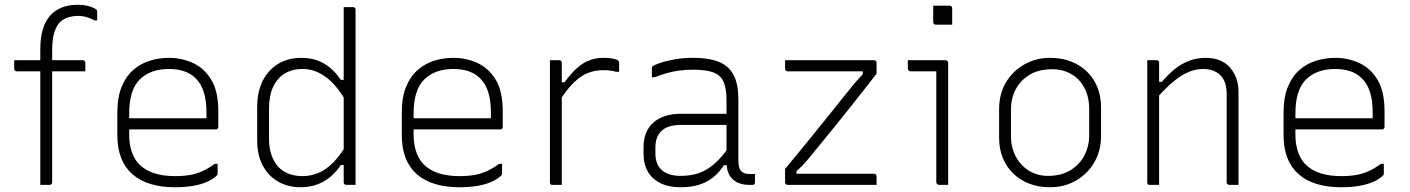

<svg xmlns="http://www.w3.org/2000/svg" viewBox="-20 -780 5950 810"><path d="M40 -526H329Q332 -526 334.5 -524.5Q337 -523 338.5 -520.5Q340 -518 340 -515Q340 -505 340 -497Q340 -489 340 -479H51Q48 -479 45.5 -480.5Q43 -482 41.5 -484.5Q40 -487 40 -490Q40 -500 40 -508Q40 -516 40 -526ZM200 -11Q200 -6 197 -3Q194 0 189 0Q179 0 169.5 0Q160 0 150 0Q150 -25 150 -49.5Q150 -74 150 -99Q150 -170 150 -227Q150 -284 150 -336.5Q150 -389 150 -446Q150 -503 150 -573Q150 -620 160.5 -655.5Q171 -691 191.5 -714Q212 -737 241.5 -748.5Q271 -760 308 -760Q328 -760 344.5 -756.5Q361 -753 372 -748Q383 -743 387 -739Q389 -738 389.5 -736Q390 -734 390 -731Q390 -722 390 -712.5Q390 -703 390 -694H378Q368 -700 357 -704Q346 -708 334.5 -710.5Q323 -713 309 -713Q290 -713 272 -708Q254 -703 239 -692Q223 -680 211.5 -650.5Q200 -621 200 -565Q200 -509 200 -453.5Q200 -398 200 -343Q200 -288 200 -233Q200 -178 200 -122.5Q200 -67 200 -11Z M693 -536Q745 -536 792.5 -515Q840 -494 870.5 -445Q901 -396 901 -310V-245Q901 -242 899.5 -239.5Q898 -237 896 -235.5Q894 -234 890 -234H602Q586 -234 570 -234Q554 -234 538 -234H519L497 -281H851Q851 -287 851 -293.5Q851 -300 851 -306Q851 -356 839.5 -392Q828 -428 805 -450Q785 -470 756.5 -479.5Q728 -489 693 -489Q615 -489 570 -445Q525 -401 525 -301V-212Q525 -185 530 -161.5Q535 -138 544.5 -119Q554 -100 568 -86Q592 -62 629.5 -49.5Q667 -37 719 -37Q755 -37 782.5 -42Q810 -47 835 -58.5Q860 -70 886 -89H898Q898 -77 898 -66.5Q898 -56 898 -48Q898 -46 897.5 -44Q897 -42 895 -40Q879 -24 852.5 -12.5Q826 -1 792 4.5Q758 10 718 10Q660 10 614.5 -4Q569 -18 538 -45.5Q507 -73 491 -114Q475 -155 475 -210V-304Q475 -370 493.5 -414.5Q512 -459 543.5 -486Q575 -513 614 -524.5Q653 -536 693 -536Z M1251 -536Q1288 -536 1317.5 -525.5Q1347 -515 1372 -494.5Q1397 -474 1418 -443H1445V-344Q1402 -420 1355.5 -454.5Q1309 -489 1256 -489Q1213 -489 1181.5 -470Q1150 -451 1132.5 -414Q1115 -377 1115 -323V-193Q1115 -154 1126 -124Q1137 -94 1156 -74Q1174 -56 1199.5 -46.5Q1225 -37 1256 -37Q1291 -37 1323.5 -50.5Q1356 -64 1386.5 -95Q1417 -126 1445 -176V-84H1418Q1398 -54 1372.5 -33Q1347 -12 1316 -1Q1285 10 1247 10Q1208 10 1174.5 -3.5Q1141 -17 1116.5 -42.5Q1092 -68 1078.5 -104Q1065 -140 1065 -186V-330Q1065 -378 1078.5 -416Q1092 -454 1117 -481Q1142 -508 1176 -522Q1210 -536 1251 -536ZM1469 -750Q1473 -750 1475 -748.5Q1477 -747 1478.5 -745Q1480 -743 1480 -739Q1480 -659 1480 -575Q1480 -491 1480 -408Q1480 -325 1480 -246.5Q1480 -168 1480 -100Q1480 -67 1480 -41.5Q1480 -16 1480 0Q1475 0 1470 0Q1465 0 1460.5 0Q1456 0 1451 0Q1446 0 1441 0Q1438 0 1435.5 -1.5Q1433 -3 1431.5 -5Q1430 -7 1430 -11Q1430 -91 1430 -171Q1430 -251 1430 -330.5Q1430 -410 1430 -490Q1430 -570 1430 -650Q1430 -674 1430 -699Q1430 -724 1430 -750Q1435 -750 1440 -750Q1445 -750 1449.5 -750Q1454 -750 1459 -750Q1464 -750 1469 -750Z M1893 -536Q1945 -536 1992.5 -515Q2040 -494 2070.5 -445Q2101 -396 2101 -310V-245Q2101 -242 2099.5 -239.5Q2098 -237 2096 -235.5Q2094 -234 2090 -234H1802Q1786 -234 1770 -234Q1754 -234 1738 -234H1719L1697 -281H2051Q2051 -287 2051 -293.5Q2051 -300 2051 -306Q2051 -356 2039.5 -392Q2028 -428 2005 -450Q1985 -470 1956.5 -479.5Q1928 -489 1893 -489Q1815 -489 1770 -445Q1725 -401 1725 -301V-212Q1725 -185 1730 -161.5Q1735 -138 1744.5 -119Q1754 -100 1768 -86Q1792 -62 1829.5 -49.5Q1867 -37 1919 -37Q1955 -37 1982.5 -42Q2010 -47 2035 -58.5Q2060 -70 2086 -89H2098Q2098 -77 2098 -66.5Q2098 -56 2098 -48Q2098 -46 2097.5 -44Q2097 -42 2095 -40Q2079 -24 2052.5 -12.5Q2026 -1 1992 4.5Q1958 10 1918 10Q1860 10 1814.5 -4Q1769 -18 1738 -45.5Q1707 -73 1691 -114Q1675 -155 1675 -210V-304Q1675 -370 1693.5 -414.5Q1712 -459 1743.5 -486Q1775 -513 1814 -524.5Q1853 -536 1893 -536Z M2336 -433H2362Q2390 -472 2416 -494.5Q2442 -517 2469 -526.5Q2496 -536 2525 -536Q2544 -536 2557.5 -534Q2571 -532 2582 -528Q2588 -526 2590 -522Q2592 -518 2592 -511Q2592 -507 2592 -502.5Q2592 -498 2592 -494Q2592 -490 2592 -485.5Q2592 -481 2592 -477H2580Q2569 -480 2556 -482Q2543 -484 2525 -484Q2491 -484 2461 -472.5Q2431 -461 2400.5 -431.5Q2370 -402 2336 -348ZM2350 0Q2344 0 2337.5 0Q2331 0 2324.5 0Q2318 0 2311 0Q2308 0 2306 -0.5Q2304 -1 2302.5 -2.5Q2301 -4 2300.5 -6Q2300 -8 2300 -11Q2300 -16 2300 -47Q2300 -78 2300 -125Q2300 -172 2300 -226Q2300 -280 2300 -332.5Q2300 -385 2300 -426Q2300 -462 2300 -488Q2300 -514 2300 -526Q2307 -526 2313.5 -526Q2320 -526 2326.5 -526Q2333 -526 2339 -526Q2343 -526 2345 -524.5Q2347 -523 2348.5 -521Q2350 -519 2350 -515Q2350 -509 2350 -471Q2350 -433 2350 -375Q2350 -317 2350 -249.5Q2350 -182 2350 -116.5Q2350 -51 2350 0Z M3095 -361Q3095 -330 3095 -298Q3095 -266 3095 -233.5Q3095 -201 3095 -169Q3095 -137 3095 -106Q3095 -87 3098 -75.5Q3101 -64 3108 -57Q3114 -51 3123 -48.5Q3132 -46 3144 -46Q3146 -46 3148.5 -46Q3151 -46 3153 -46H3165Q3165 -37 3165 -28.5Q3165 -20 3165 -11Q3165 -5 3162 -2.5Q3159 0 3154 0Q3149 0 3147 0Q3145 0 3142 0Q3122 0 3104.5 -5Q3087 -10 3073.5 -21.5Q3060 -33 3052.5 -51.5Q3045 -70 3045 -97Q3045 -135 3045 -178Q3045 -221 3045 -259Q3045 -275 3045 -291.5Q3045 -308 3045 -324Q3045 -340 3045 -356Q3045 -407 3032.5 -435Q3020 -463 2989.5 -474.5Q2959 -486 2904 -486Q2874 -486 2847 -482.5Q2820 -479 2794.5 -472Q2769 -465 2742 -454H2730Q2730 -464 2730 -473Q2730 -482 2730 -492Q2730 -495 2731 -497Q2732 -499 2733 -500Q2738 -505 2762 -513.5Q2786 -522 2823 -529Q2860 -536 2904 -536Q2954 -536 2990.5 -526.5Q3027 -517 3050 -496Q3073 -475 3084 -442Q3095 -409 3095 -361ZM2745 -132Q2745 -86 2772.5 -62Q2800 -38 2852 -38Q2893 -38 2927.5 -49.5Q2962 -61 2995 -90Q3028 -119 3064 -172V-83H3034Q3015 -53 2989 -32Q2963 -11 2929 -0.5Q2895 10 2852 10Q2803 10 2768 -6.5Q2733 -23 2714 -54.5Q2695 -86 2695 -131V-159Q2695 -193 2705.5 -219Q2716 -245 2736.5 -263Q2757 -281 2786 -290.5Q2815 -300 2852 -300Q2886 -300 2918 -300Q2950 -300 2983.5 -300Q3017 -300 3055 -300Q3063 -300 3066.5 -294Q3070 -288 3071 -277.5Q3072 -267 3072 -253Q3030 -253 2996.5 -253Q2963 -253 2929.5 -253Q2896 -253 2852 -253Q2824 -253 2803.5 -246.5Q2783 -240 2769 -226Q2757 -214 2751 -197Q2745 -180 2745 -158Z M3292 -526H3667Q3671 -526 3673 -524.5Q3675 -523 3676.5 -521Q3678 -519 3678 -515V-469Q3650 -433 3621 -396Q3592 -359 3562.5 -322Q3533 -285 3503.5 -248.5Q3474 -212 3445 -176.5Q3416 -141 3387 -106Q3375 -92 3364 -80.5Q3353 -69 3340 -58V-47Q3360 -47 3380.5 -47Q3401 -47 3421 -47H3667Q3672 -47 3675 -44Q3678 -41 3678 -36Q3678 -27 3678 -18Q3678 -9 3678 0H3303Q3300 0 3297.5 -1.5Q3295 -3 3293.5 -5Q3292 -7 3292 -11V-67Q3335 -119 3378.5 -172.5Q3422 -226 3465 -279Q3508 -332 3549 -384Q3567 -407 3584 -427Q3601 -447 3620 -467V-479Q3592 -479 3564.5 -479Q3537 -479 3509 -479H3303Q3300 -479 3297.5 -480.5Q3295 -482 3293.5 -484.5Q3292 -487 3292 -490Q3292 -499 3292 -508Q3292 -517 3292 -526Z M3930 -11Q3930 -58 3930 -104.5Q3930 -151 3930 -198Q3930 -245 3930 -292Q3930 -339 3930 -385.5Q3930 -432 3930 -479H3910Q3899 -479 3888 -479Q3877 -479 3865.5 -479Q3854 -479 3843 -479Q3832 -479 3821 -479Q3817 -479 3813.5 -482.5Q3810 -486 3810 -490Q3810 -499 3810 -508Q3810 -517 3810 -526Q3826 -526 3842 -526Q3858 -526 3874 -526Q3890 -526 3905.5 -526Q3921 -526 3937 -526Q3953 -526 3969 -526Q3972 -526 3974.5 -524.5Q3977 -523 3978.5 -520.5Q3980 -518 3980 -515Q3980 -461 3980 -407.5Q3980 -354 3980 -301Q3980 -248 3980 -194.5Q3980 -141 3980 -87Q3980 -73 3980 -58.5Q3980 -44 3980 -29.5Q3980 -15 3980 0Q3970 0 3960.5 0Q3951 0 3941 0Q3937 0 3933.5 -3.5Q3930 -7 3930 -11ZM3917 -756Q3926 -756 3934.5 -756Q3943 -756 3951.5 -756Q3960 -756 3968.5 -756Q3977 -756 3986 -756Q3991 -756 3994 -753Q3997 -750 3997 -745V-676Q3988 -676 3979.5 -676Q3971 -676 3962.5 -676Q3954 -676 3945.5 -676Q3937 -676 3928 -676Q3923 -676 3920 -679Q3917 -682 3917 -687Z M4410 -536Q4459 -536 4498.5 -520.5Q4538 -505 4566.5 -477Q4595 -449 4610 -411Q4625 -373 4625 -328V-207Q4625 -143 4596 -94Q4567 -45 4518 -17.5Q4469 10 4410 10Q4361 10 4321.5 -5.5Q4282 -21 4253.5 -49Q4225 -77 4210 -115Q4195 -153 4195 -198V-319Q4195 -384 4224 -432.5Q4253 -481 4302 -508.5Q4351 -536 4410 -536ZM4419 -488Q4362 -488 4323.5 -464.5Q4285 -441 4265 -403Q4245 -365 4245 -319V-205Q4245 -168 4257.5 -136.5Q4270 -105 4292 -83Q4312 -62 4340 -50Q4368 -38 4401 -38Q4458 -38 4497 -62.5Q4536 -87 4555.5 -125.5Q4575 -164 4575 -207V-321Q4575 -360 4563 -391.5Q4551 -423 4529 -445Q4509 -465 4481 -476.5Q4453 -488 4419 -488Z M5205 0Q5195 0 5185.5 0Q5176 0 5166 0Q5163 0 5160.5 -1.5Q5158 -3 5156.5 -5Q5155 -7 5155 -11Q5155 -73 5155 -135Q5155 -197 5155 -259Q5155 -321 5155 -383Q5155 -437 5128 -463Q5101 -489 5056 -489Q5032 -489 5008.5 -481.5Q4985 -474 4961 -458.5Q4937 -443 4911.5 -419.5Q4886 -396 4857 -363V-435H4882Q4908 -466 4936 -488.5Q4964 -511 4996.5 -523.5Q5029 -536 5066 -536Q5101 -536 5127 -525Q5153 -514 5170 -494Q5187 -474 5196 -448.5Q5205 -423 5205 -393Q5205 -345 5205 -297Q5205 -249 5205 -201.5Q5205 -154 5205 -106Q5205 -79 5205 -52.5Q5205 -26 5205 0ZM4870 0Q4864 0 4857.5 0Q4851 0 4844.5 0Q4838 0 4831 0Q4828 0 4826 -0.5Q4824 -1 4822.5 -2.5Q4821 -4 4820.5 -6Q4820 -8 4820 -11Q4820 -63 4820 -115Q4820 -167 4820 -218.5Q4820 -270 4820 -322Q4820 -374 4820 -426Q4820 -462 4820 -488Q4820 -514 4820 -526Q4827 -526 4833.5 -526Q4840 -526 4846.5 -526Q4853 -526 4859 -526Q4863 -526 4865 -524.5Q4867 -523 4868.5 -521Q4870 -519 4870 -515Q4870 -430 4870 -344Q4870 -258 4870 -172Q4870 -86 4870 0Z M5613 -536Q5665 -536 5712.5 -515Q5760 -494 5790.5 -445Q5821 -396 5821 -310V-245Q5821 -242 5819.5 -239.5Q5818 -237 5816 -235.5Q5814 -234 5810 -234H5522Q5506 -234 5490 -234Q5474 -234 5458 -234H5439L5417 -281H5771Q5771 -287 5771 -293.5Q5771 -300 5771 -306Q5771 -356 5759.5 -392Q5748 -428 5725 -450Q5705 -470 5676.5 -479.5Q5648 -489 5613 -489Q5535 -489 5490 -445Q5445 -401 5445 -301V-212Q5445 -185 5450 -161.5Q5455 -138 5464.5 -119Q5474 -100 5488 -86Q5512 -62 5549.5 -49.5Q5587 -37 5639 -37Q5675 -37 5702.5 -42Q5730 -47 5755 -58.5Q5780 -70 5806 -89H5818Q5818 -77 5818 -66.5Q5818 -56 5818 -48Q5818 -46 5817.5 -44Q5817 -42 5815 -40Q5799 -24 5772.5 -12.5Q5746 -1 5712 4.5Q5678 10 5638 10Q5580 10 5534.5 -4Q5489 -18 5458 -45.5Q5427 -73 5411 -114Q5395 -155 5395 -210V-304Q5395 -370 5413.5 -414.5Q5432 -459 5463.5 -486Q5495 -513 5534 -524.5Q5573 -536 5613 -536Z"/></svg>

Font: Recursive Light
Style: Regular
Weight: 300
Version: Version 1.085